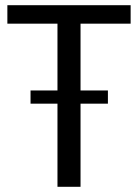

<svg xmlns="http://www.w3.org/2000/svg" viewBox="-20 -720 532 740"><path d="M483.5 -700V-628.8H246.5L290.4 -671.3V0H201.5V-671.3L243.5 -628.8H8.4V-700ZM395.9 -371.3V-320.4H97.7V-371.3Z"/></svg>

Font: Pathway Extreme 8pt Thin
Style: Regular
Weight: 100
Designer: Eduardo Rodriguez Tunni
Foundry: Eduardo Rodriguez Tunni
Version: Version 1.000